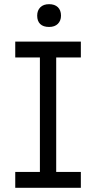

<svg xmlns="http://www.w3.org/2000/svg" viewBox="-20 -899 460 919"><path d="M53 -76H171V-624H53V-700H367V-624H249V-76H367V0H53ZM158 -824Q158 -849 173 -864Q188 -879 215 -879Q242 -879 257 -864.5Q272 -850 272 -824Q272 -800 257 -785Q242 -770 215 -770Q187 -770 172.5 -784Q158 -798 158 -824Z"/></svg>

Font: Lexend HM
Style: Regular
Weight: 400
Designer: Bonnie Shaver-Troup, Thomas Jockin, Octavio Pardo
Foundry: Lexend
Version: Version 1.091